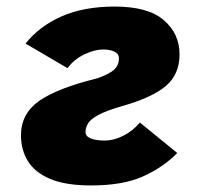

<svg xmlns="http://www.w3.org/2000/svg" viewBox="-20 -557 622 586"><path d="M258 9Q180 9 133 -11Q86 -31 65 -65.5Q44 -100 44 -144Q44 -210 99.5 -249Q155 -288 277 -318Q316 -332 329.5 -345.5Q343 -359 343 -379Q343 -393 329 -399.5Q315 -406 295 -406Q269 -406 237.5 -391Q206 -376 186 -349L58 -424Q100 -477 168 -507Q236 -537 330 -537Q432 -537 480 -495.5Q528 -454 528 -391Q528 -330 486 -294.5Q444 -259 352 -233Q304 -219 280 -206Q256 -193 248.5 -180Q241 -167 241 -154Q241 -141 257 -134.5Q273 -128 300 -128Q327 -128 356 -142.5Q385 -157 407 -183L521 -90Q479 -47 417.5 -19Q356 9 258 9Z"/></svg>

Font: Raleway Black
Style: Italic
Weight: 900
Italic angle: -12°
Designer: Matt McInerney, Pablo Impallari, Rodrigo Fuenzalida
Foundry: Matt McInerney, Pablo Impallari, Rodrigo Fuenzalida
Version: Version 4.101;RELEASE